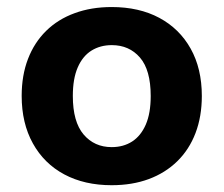

<svg xmlns="http://www.w3.org/2000/svg" viewBox="-20 -521 642 551"><path d="M300.4 10.5Q222.5 10.5 164.5 -20.5Q106.5 -51.5 74.4 -109.4Q42.2 -167.3 42.2 -245.8Q42.2 -304.8 60.3 -351.8Q78.3 -398.8 112.3 -432.3Q146.4 -465.8 194.2 -483.2Q241.9 -500.8 300.4 -500.8Q379.2 -500.8 437.1 -469.8Q495 -438.8 527.1 -381.5Q559.2 -324.2 559.2 -245.6Q559.2 -186.6 541.1 -139.2Q523 -91.8 488.8 -58.3Q454.6 -24.8 407 -7.1Q359.5 10.5 300.4 10.5ZM300.5 -98.8Q334.1 -98.8 359.2 -114.9Q384.2 -131 398.4 -163.5Q412.5 -196 412.5 -245.4Q412.5 -320.2 381.6 -355.9Q350.8 -391.5 300.8 -391.5Q267.8 -391.5 242.5 -375.8Q217.2 -360 203.1 -327.6Q189 -295.2 189 -245.6Q189 -171.5 219.9 -135.1Q250.8 -98.8 300.5 -98.8Z"/></svg>

Font: Nunito ExtraLight
Style: Regular
Weight: 200
Designer: Vernon Adams
Foundry: Vernon Adams
Version: Version 3.602;April 4, 2023;FontCreator 14.0.0.2856 64-bit